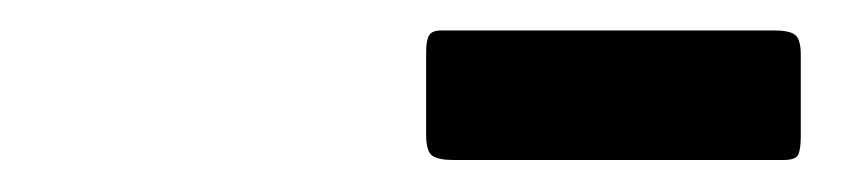

<svg xmlns="http://www.w3.org/2000/svg" viewBox="-20 -924 540 123"><path d="M253 -837.5V-891Q253 -898 254.8 -901.2Q256.5 -904.5 263 -904.5H476Q485.5 -904.5 489.2 -901.8Q493 -899 493 -889V-836.5Q493 -829 491.5 -825.2Q490 -821.5 482 -821.5H270.5Q261 -821.5 257 -824.2Q253 -827 253 -837.5Z"/></svg>

Font: Besley* Condensed Heavy
Style: Italic
Weight: 800
Width: 3
Italic angle: -13°
Designer: Owen Earl
Foundry: indestructible type*
Version: Version 3.000; ttfautohint (v1.8.3)